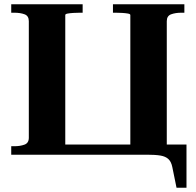

<svg xmlns="http://www.w3.org/2000/svg" viewBox="-20 -730 925 906"><path d="M215 0V-48H678V0ZM33 -710H370V-670H357Q342 -670 326 -669Q310 -668 299 -666Q288 -664 288 -659V0H33V-40H47Q75 -40 95.5 -47.5Q116 -55 116 -80V-630Q116 -655 96 -662.5Q76 -670 47 -670H33ZM513 -710H850V-670H836Q808 -670 787.5 -662.5Q767 -655 767 -630V0H595V-659Q595 -664 584 -666Q573 -668 557 -669Q541 -670 526 -670H513ZM601 0V-48H860V156H813L793 58Q788 33 774.5 20.5Q761 8 737 4Q713 0 674 0Z"/></svg>

Font: Roboto Serif 120pt Expanded SemiBold
Style: Regular
Weight: 600
Width: 7
Designer: Greg Gazdowicz
Foundry: Commercial Type
Version: Version 1.008